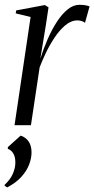

<svg xmlns="http://www.w3.org/2000/svg" viewBox="-30 -534 402 819"><path d="M32 0 100.5 -461.5 37 -477 39 -489.5 161.5 -512.5 177 -502.5 165 -423 142 -283.5Q155.5 -326.5 173.5 -367.5Q191.5 -408.5 213 -441.5Q234.5 -474.5 258.8 -494Q283 -513.5 308.5 -513.5Q326.5 -513.5 336.5 -511.2Q346.5 -509 352 -506.5L332.5 -436.5Q328.5 -441 318.8 -444Q309 -447 300.5 -447Q273 -447 248 -425.8Q223 -404.5 201.8 -372.2Q180.5 -340 164.5 -306Q148.5 -272 139 -246.5L102 0ZM0.5 265.5 -10 258.5V254Q13.5 232.5 24.5 207.8Q35.5 183 35.5 159Q35.5 135.5 26.8 120.8Q18 106 3.5 101V93.5L58 44.5Q79 51 91.8 69Q104.5 87 104.5 116Q104.5 141 94.2 168Q84 195 61.2 220.2Q38.5 245.5 0.5 265.5Z"/></svg>

Font: Merriweather 144pt Light
Style: Italic
Weight: 300
Italic angle: -7.8°
Version: Version 2.101